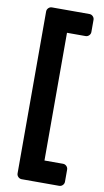

<svg xmlns="http://www.w3.org/2000/svg" viewBox="-102 -823 557 1029"><g transform="rotate(10 177.0 -308.5)"><path d="M75 151C80.3 156.3 86.7 159 94 159H298C305.3 159 311.7 156.3 317 151C322.3 145.7 325 139.3 325 132V66C325 58.7 322.3 52.3 317 47C311.7 41.7 305.3 39 298 39H197V-656H298C305.3 -656 311.7 -658.7 317 -664C322.3 -669.3 325 -675.7 325 -683V-749C325 -756.3 322.3 -762.7 317 -768C311.7 -773.3 305.3 -776 298 -776H94C86.7 -776 80.3 -773.3 75 -768C69.7 -762.7 67 -756.3 67 -749V132C67 139.3 69.7 145.7 75 151Z"/></g></svg>

Font: Rubik
Style: Regular
Weight: 500
Designer: Hubert & Fischer
Foundry: Hubert & Fischer
Version: Version 1.100